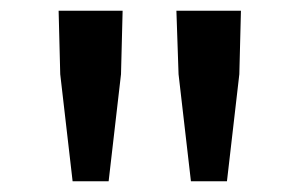

<svg xmlns="http://www.w3.org/2000/svg" viewBox="-20 -795 558 357"><path d="M115 -458H182L205 -657L208 -775H89L92 -657ZM335 -458H402L425 -657L428 -775H308L312 -657Z"/></svg>

Font: Noto Sans CJK JP Medium
Style: Regular
Weight: 500
Designer: Ryoko NISHIZUKA (kana & ideographs); Paul D. Hunt (Latin, Greek & Cyrillic); Wenlong ZHANG (bopomofo); Sandoll Communica
Foundry: Adobe Systems Incorporated
Version: Version 1.004;PS 1.004;hotconv 1.0.82;makeotf.lib2.5.63406